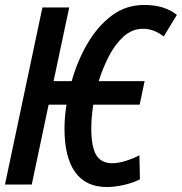

<svg xmlns="http://www.w3.org/2000/svg" viewBox="-21 -744 733 774"><path d="M410 10Q325 10 282 -50Q239 -110 239 -225Q239 -272 247 -322H175L107 0H-1L150 -714H258L195 -417H268Q291 -499 332 -569Q373 -639 430 -681.5Q487 -724 560 -724Q602 -724 634.5 -714Q667 -704 692 -684L639 -597Q599 -628 556 -628Q512 -628 477.5 -597Q443 -566 418 -517.5Q393 -469 377 -417H562L542 -322H355Q351 -297 349 -272.5Q347 -248 347 -227Q347 -152 367 -119Q387 -86 432 -86Q455 -86 484.5 -95Q514 -104 541 -118L543 -21Q513 -6 476.5 2Q440 10 410 10Z"/></svg>

Font: Noto Sans ExtraCondensed SemiBold
Style: Italic
Weight: 600
Width: 2
Italic angle: -12°
Designer: Monotype Design Team
Foundry: Monotype Imaging Inc.
Version: Version 2.013; ttfautohint (v1.8.4.7-5d5b)